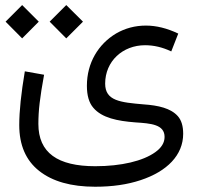

<svg xmlns="http://www.w3.org/2000/svg" viewBox="-20 -500 778 740"><path d="M667 -370.6C624 -391.1 582.5 -401.4 542.5 -401.4C500.5 -401.4 462.4 -391.1 427.7 -371.1C358.9 -330.1 314.9 -257.8 314.9 -169.4C314.9 -131.8 323.2 -103.5 339.8 -84.5C373 -45.4 432.6 -33.7 501.5 -28.3C561.5 -24.4 614.3 -20.5 614.3 27.8C614.3 49.8 602.5 69.3 578.6 86.4C531.2 120.6 447.3 140.6 347.2 140.6C202.1 140.6 127.9 88.9 127.9 -22.5C127.9 -47.9 129.4 -74.7 132.8 -103C136.2 -131.3 141.6 -167.5 149.9 -211.9L75.7 -225.1C61.5 -140.6 54.2 -72.3 54.2 -18.1C54.2 59.1 79.6 118.2 130.9 158.7C182.1 199.2 253.9 219.7 346.7 219.7C412.6 219.7 470.7 211.4 522 194.3C624 160.6 686 97.7 686 15.6C686 -14.2 679.2 -36.6 665.5 -52.2C638.2 -83 590.3 -93.8 533.7 -97.7C443.4 -105.5 385.3 -111.3 385.3 -177.7C385.3 -264.2 453.1 -325.7 539.1 -325.7C572.8 -325.7 606.4 -317.9 640.1 -301.8ZM65.4 -352.1 129.4 -416.5 65.4 -480.5 1.5 -416.5ZM235.4 -352.1 299.8 -416.5 235.4 -480.5 171.4 -416.5Z"/></svg>

Font: Estedad Regular
Style: Regular
Weight: 400
Designer: Amin Abedi
Version: Version 7.3